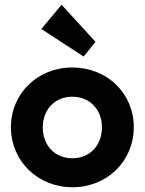

<svg xmlns="http://www.w3.org/2000/svg" viewBox="-20 -778 609 808"><path d="M285 10C431 10 543 -100 543 -243C543 -385 431 -494 284 -494C138 -494 26 -384 26 -243C26 -100 139 10 285 10ZM154 -656 332 -540 382 -602 239 -758ZM160 -242C160 -317 211 -371 284 -371C357 -371 409 -318 409 -242C409 -166 358 -112 284 -112C211 -112 160 -166 160 -242Z"/></svg>

Font: MV Cash SemiBold
Style: Regular
Weight: 600
Designer: Rodrigo Fuenzalida
Foundry: fragTYPE
Version: Version 1.100;Glyphs 3.1.2 (3151)